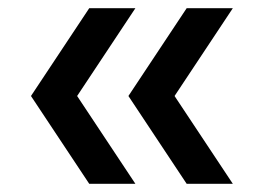

<svg xmlns="http://www.w3.org/2000/svg" viewBox="-20 -516 622 468"><path d="M197.5 -68 55.5 -282 197.5 -496H310L168 -282L310 -68ZM435 -68 293 -282 435 -496H547.5L405.5 -282L547.5 -68Z"/></svg>

Font: Encode Sans Semi Expanded Medium
Style: Regular
Weight: 500
Width: 6
Designer: Multiple Designers
Foundry: Impallari Type
Version: Version 2.000